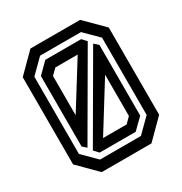

<svg xmlns="http://www.w3.org/2000/svg" viewBox="-165 -821 891 942"><g transform="rotate(-30 281.0 -350.0)"><path d="M140.5 0 37.5 -103V-597L140.5 -700H422L525 -597V-103L422 0ZM229.5 -141.5H363L393.5 -172V-405.5ZM179.5 -88 155.5 -113.5 419 -567 442.5 -546.5V-146L383.5 -88ZM164 -57.5H395.5L471.5 -133V-570.5L395.5 -646H164L88 -570.5V-133ZM117.5 -158.5V-557.5L176 -615.5H379L402 -590.5L139.5 -138.5ZM169 -305.5 326.5 -558.5H200L169 -528Z"/></g></svg>

Font: Tourney Thin SemiBold
Style: Regular
Weight: 600
Version: Version 1.015